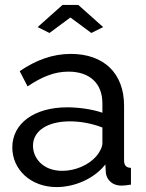

<svg xmlns="http://www.w3.org/2000/svg" viewBox="-20 -750 594 780"><path d="M133 -640 181 -616 266 -679 351 -616 399 -640 298 -730H234ZM30 -151C30 -61 105 10 210 10C282 10 362 -23 408 -82L410 -49C412 -24 432 4 474 4C482 4 494 3 512 0V-68C492 -69 484 -78 484 -100V-321C484 -453 401 -531 268 -531C195 -531 128 -507 60 -461L92 -399C150 -438 201 -459 258 -459C346 -459 396 -410 396 -330V-292C356 -306 300 -314 253 -314C121 -314 30 -250 30 -151ZM370 -114C340 -80 287 -56 233 -56C154 -56 114 -108 114 -158C114 -219 174 -257 264 -257C308 -257 355 -248 396 -232V-167C396 -154 386 -132 370 -114Z"/></svg>

Font: FIGSv2-sans-serif Medium
Style: Regular
Weight: 500
Designer: Matt McInerney, Pablo Impallari, Rodrigo Fuenzalida,Mirko Velimirovic
Foundry: Matt McInerney, Pablo Impallari, Rodrigo Fuenzalida
Version: Version 4.021;hotconv 1.0.109;makeotfexe 2.5.65596